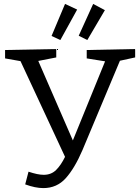

<svg xmlns="http://www.w3.org/2000/svg" viewBox="-20 -949 716 983"><path d="M109 -5 126 -70Q150 -62 169 -58Q188 -54 204 -54Q242 -54 267 -78.5Q292 -103 313 -146L85 -636L6 -650V-693L268 -698V-655L176 -637L353 -230L518 -635L424 -650V-693L672 -698V-655L594 -638L402 -180Q362 -87 316.5 -36.5Q271 14 202 14Q161 14 109 -5ZM427 -744 383 -766 457 -929 517 -897ZM289 -744 244 -765 313 -929 375 -900Z"/></svg>

Font: Bitter
Style: Regular
Weight: 400
Designer: Sol Matas, and Bitter project Authors
Foundry: Sol Matas
Version: Version 2.001